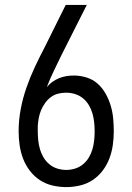

<svg xmlns="http://www.w3.org/2000/svg" viewBox="-20 -755 540 783"><path d="M250 8Q222 8 194 1.5Q166 -5 142.5 -20.5Q119 -36 101.5 -59Q84 -82 74 -108.5Q64 -135 60 -163Q56 -191 56 -220Q56 -265 64.5 -310Q73 -355 88 -398Q103 -441 122.5 -482.5Q142 -524 163 -564L248 -735H334L232 -533Q216 -500 200 -467Q184 -434 171 -400Q181 -412 193.5 -421Q206 -430 220.5 -436Q235 -442 250.5 -444.5Q266 -447 281 -447Q307 -447 333 -439Q359 -431 378.5 -413.5Q398 -396 411 -372.5Q424 -349 431.5 -324Q439 -299 441.5 -272.5Q444 -246 444 -220Q444 -191 440 -163Q436 -135 426 -108.5Q416 -82 398.5 -59Q381 -36 357.5 -20.5Q334 -5 306 1.5Q278 8 250 8ZM250 -62Q268 -62 286 -67.5Q304 -73 318.5 -85Q333 -97 342.5 -113Q352 -129 357 -146.5Q362 -164 364 -182.5Q366 -201 366 -220Q366 -238 364 -256.5Q362 -275 357 -292.5Q352 -310 342.5 -326Q333 -342 318.5 -354Q304 -366 286 -371.5Q268 -377 250 -377Q233 -377 217 -373Q201 -369 187.5 -359Q174 -349 164 -335Q154 -321 147.5 -305.5Q141 -290 138 -273.5Q135 -257 134 -241V-220Q134 -201 136 -182.5Q138 -164 143 -146.5Q148 -129 157.5 -113Q167 -97 181.5 -85Q196 -73 214 -67.5Q232 -62 250 -62Z"/></svg>

Font: Iosevka srxl
Style: Regular
Weight: 400
Monospace: yes
Designer: Belleve Invis
Foundry: Belleve Invis
Version: Version 33.0.1; ttfautohint (v1.8.3)